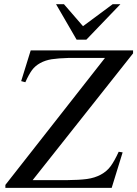

<svg xmlns="http://www.w3.org/2000/svg" viewBox="-20 -905 661 925"><path d="M621.1 -662.1V-647.9L137.2 -37.1H299.8Q361.8 -37.6 399.2 -42.7Q436.5 -47.9 465.8 -63.7Q495.1 -79.6 513.4 -104.7Q531.7 -129.9 551.8 -173.8L570.8 -170.9L518.1 0H5.9V-14.2L485.8 -626H313Q260.3 -624.5 229.2 -619.6Q198.2 -614.7 173.6 -601.1Q148.9 -587.4 133.8 -566.7Q118.7 -545.9 102.1 -508.8L82 -514.2L127.9 -662.1ZM560.1 -884.8 396 -713.9H349.1L250 -884.8H288.1L379.9 -778.8L522.9 -884.8Z"/></svg>

Font: Accordance
Style: Italic
Weight: 400
Italic angle: -11°
Version: Version 1.2 (build January 31, 2020) Miklal Software Solutio